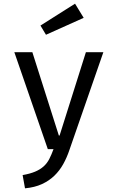

<svg xmlns="http://www.w3.org/2000/svg" viewBox="-20 -811 640 1044"><path d="M358 3Q344 45 324 81Q304 117 275.5 144.5Q247 172 208 190Q169 208 116 213L103 141Q143 134 170.5 122.5Q198 111 217 94Q236 77 248 53.5Q260 30 271 0H240L58 -527H156L300 -74H304L447 -527H542ZM200 -672 388 -791 435 -714 230 -622Z"/></svg>

Font: Wlorlttqgufhjawjgtejqphaquk
Style: Regular
Weight: 400
Monospace: yes
Designer: Carrois Corporate & Edenspiekermann
Foundry: Carrois Corporate GbR & Edenspiekermann AG
Version: Version 2.001